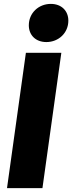

<svg xmlns="http://www.w3.org/2000/svg" viewBox="-20 -966 371 986"><path d="M218 -750C281 -750 331 -797 331 -860C331 -910 296 -946 241 -946C178 -946 128 -899 128 -836C128 -786 163 -750 218 -750ZM295 -695H113L16 0H198Z"/></svg>

Font: Fira Sans ExtraBold
Style: Italic
Weight: 800
Italic angle: -8°
Designer: bBox Type GmbH & Carrois Corporate GbR & Edenspiekermann AG
Foundry: bBox Type GmbH & Carrois Corporate GbR & Edenspiekermann AG
Version: Version 4.301;PS 004.301;hotconv 1.0.88;makeotf.lib2.5.64775